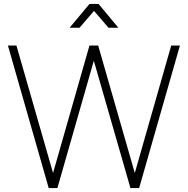

<svg xmlns="http://www.w3.org/2000/svg" viewBox="-20 -950 949 970"><path d="M332 -810 432 -930H478L578 -810H528L455 -895L382 -810ZM226 0 20 -720H63L248 -76L432 -720H476L661 -76L845 -720H889L683 0H639L454 -643L270 0Z"/></svg>

Font: Hauora
Style: Regular
Weight: 400
Designer: Wayne Shih
Foundry: WCYS
Version: Version 1.001